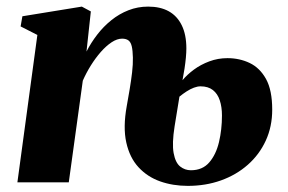

<svg xmlns="http://www.w3.org/2000/svg" viewBox="-20 -566 894 596"><path d="M248.5 -406Q262.5 -433.5 281.8 -458.5Q301 -483.5 325.5 -503.2Q350 -523 378.8 -534.2Q407.5 -545.5 440 -545.5Q477.5 -545.5 503.8 -531Q530 -516.5 544.2 -487.5Q558.5 -458.5 558.5 -415.5Q558.5 -403 557 -387Q555.5 -371 552.8 -353.2Q550 -335.5 546.5 -317Q560.5 -334 581.8 -349.8Q603 -365.5 629.8 -375.5Q656.5 -385.5 686 -385.5Q723.5 -385.5 755 -370.5Q786.5 -355.5 805.8 -320.8Q825 -286 825 -225.5Q825 -173 805 -129.5Q785 -86 749.2 -54.5Q713.5 -23 666 -6Q618.5 11 563 11Q516.5 11 477 -3Q437.5 -17 410 -46.8Q382.5 -76.5 372 -123.8Q361.5 -171 373.5 -237Q378 -262 382.5 -288.8Q387 -315.5 390 -341Q393 -366.5 392.5 -387.5Q392 -409.5 389 -422.2Q386 -435 378.8 -440.5Q371.5 -446 359 -446Q343.5 -446 326.5 -434.8Q309.5 -423.5 293 -404.8Q276.5 -386 262 -362.8Q247.5 -339.5 237 -315.5L193.5 0H34L96 -457.5L44 -484L49.5 -515.5L234 -545.5L262 -530.5ZM522 -174Q513.5 -120.5 519 -90.8Q524.5 -61 539.2 -49.2Q554 -37.5 572.5 -37.5Q608.5 -37.5 629.5 -61.8Q650.5 -86 659.8 -125Q669 -164 669 -207.5Q669 -234 662.2 -254.5Q655.5 -275 640.8 -286.5Q626 -298 602.5 -298Q593 -298 581.8 -293.8Q570.5 -289.5 559.2 -282.2Q548 -275 537 -266Z"/></svg>

Font: Merriweather 72pt Black
Style: Italic
Weight: 900
Italic angle: -7.8°
Version: Version 2.101